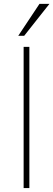

<svg xmlns="http://www.w3.org/2000/svg" viewBox="-20 -960 272 980"><path d="M73.2 -777.3 181.6 -940.4H232.4L103.5 -777.3ZM100.6 0V-720.7H129.9V0Z"/></svg>

Font: Gothic A1 Thin
Style: Regular
Weight: 250
Designer: HanYang I&C Co.,Ltd.
Foundry: HanYang I&C Co.,Ltd.
Version: Version 2.50